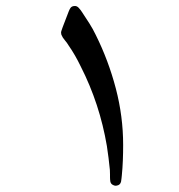

<svg xmlns="http://www.w3.org/2000/svg" viewBox="-20 -608 585 628"><path d="M219.7 -587.9Q222.7 -588.4 225.1 -588.4Q231.9 -588.4 237.5 -582.3Q243.2 -576.2 248 -568.8Q260.3 -550.3 272 -532Q283.7 -513.7 293.5 -493.2Q335 -409.7 358.9 -318.4Q382.8 -227.1 382.8 -133.8Q382.8 -107.4 381.8 -83Q380.9 -58.6 378.4 -33.7Q377.9 -29.3 377.4 -24.4Q377 -19.5 376 -14.2Q373.5 -2.9 362.3 -1Q360.4 -0.5 357.9 -0.5Q353.5 -0.5 347.9 -3.9Q342.3 -7.3 340.8 -14.6Q339.8 -21.5 339.8 -28.8Q339.8 -31.2 339.8 -37.4Q339.8 -43.5 339.4 -52.2Q337.4 -71.8 335 -91.6Q332.5 -111.3 329.6 -130.4Q306.2 -268.6 244.1 -390.6Q235.4 -408.7 225.6 -425.8Q215.8 -442.9 204.6 -459Q199.2 -468.3 191.9 -476.6Q184.6 -484.9 180.7 -494.6Q179.7 -498 179.7 -501Q179.7 -504.4 181.4 -508.8Q183.1 -513.2 185.1 -519.5L204.6 -570.3Q207 -576.7 210.2 -581.5Q213.4 -586.4 219.7 -587.9Z"/></svg>

Font: Dima Niloofar
Style: Regular
Weight: 400
Designer: R.Balvardi
Foundry: Dima Software Group
Version: Version 3.00;November 13, 2018;FontCreator 11.5.0.2427 64-bi